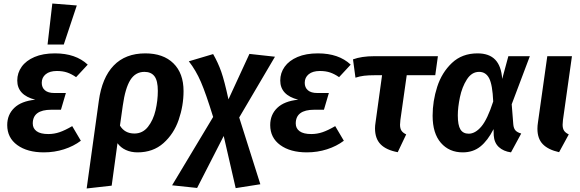

<svg xmlns="http://www.w3.org/2000/svg" viewBox="-20 -849 3295 1090"><path d="M21 -139Q21 -198 61 -236.5Q101 -275 180 -283Q78 -309 78 -392Q78 -435 103 -470Q128 -505 176 -525.5Q224 -546 292 -546Q410 -546 478 -482L412 -411Q386 -429 361 -437.5Q336 -446 303 -446Q262 -446 239.5 -427.5Q217 -409 217 -379Q217 -352 235 -336.5Q253 -321 288 -321H354L326 -226H271Q166 -226 166 -148Q166 -120 188 -104Q210 -88 254 -88Q287 -88 318 -98.5Q349 -109 390 -133L439 -50Q398 -19 343.5 -1.5Q289 16 229 16Q135 16 78 -25.5Q21 -67 21 -139ZM416 -818 342 -596H250L277 -829Z M1022 -332Q1022 -249 994.5 -169Q967 -89 908 -36.5Q849 16 761 16Q724 16 694.5 2.5Q665 -11 647 -36L614 205L472 221L541 -276Q559 -408 625.5 -477Q692 -546 805 -546Q907 -546 964.5 -489.5Q1022 -433 1022 -332ZM876 -333Q876 -391 857 -416Q838 -441 800 -441Q749 -441 720 -395Q691 -349 677 -249L661 -136Q688 -91 743 -91Q790 -91 820 -129Q850 -167 863 -222.5Q876 -278 876 -333Z M1338 -182 1458 197 1318 219 1250 -77 1099 218 957 203 1190 -185Q1149 -318 1120.5 -384Q1092 -450 1052 -501L1190 -542Q1218 -493 1236 -442Q1254 -391 1277 -285L1396 -543L1541 -527Z M1514 -139Q1514 -198 1554 -236.5Q1594 -275 1673 -283Q1571 -309 1571 -392Q1571 -435 1596 -470Q1621 -505 1669 -525.5Q1717 -546 1785 -546Q1903 -546 1971 -482L1905 -411Q1879 -429 1854 -437.5Q1829 -446 1796 -446Q1755 -446 1732.5 -427.5Q1710 -409 1710 -379Q1710 -352 1728 -336.5Q1746 -321 1781 -321H1847L1819 -226H1764Q1659 -226 1659 -148Q1659 -120 1681 -104Q1703 -88 1747 -88Q1780 -88 1811 -98.5Q1842 -109 1883 -133L1932 -50Q1891 -19 1836.5 -1.5Q1782 16 1722 16Q1628 16 1571 -25.5Q1514 -67 1514 -139Z M2253 -168Q2251 -148 2251 -141Q2251 -120 2259 -107.5Q2267 -95 2286 -86L2238 15Q2173 3 2141 -29.5Q2109 -62 2109 -120Q2109 -136 2112 -154L2149 -422H2109Q2072 -422 2047 -419Q2022 -416 1998 -408L1984 -512Q2033 -530 2105 -530H2466L2451 -422H2289Z M2831 -401 2866 -530H2988L2885 -257L2894 -143Q2896 -120 2906.5 -108.5Q2917 -97 2939 -91L2881 16Q2838 10 2812 -14Q2786 -38 2783 -80L2782 -116Q2749 -51 2707.5 -17.5Q2666 16 2607 16Q2530 16 2483 -38Q2436 -92 2436 -192Q2436 -275 2462 -356Q2488 -437 2545.5 -491.5Q2603 -546 2691 -546Q2757 -546 2791.5 -510Q2826 -474 2831 -401ZM2579 -194Q2579 -138 2594 -114Q2609 -90 2641 -90Q2678 -90 2712.5 -130.5Q2747 -171 2780 -273Q2776 -368 2757 -404.5Q2738 -441 2700 -441Q2658 -441 2630.5 -398Q2603 -355 2591 -297Q2579 -239 2579 -194Z M3176 -168Q3174 -148 3174 -141Q3174 -120 3182 -107.5Q3190 -95 3209 -86L3154 15Q3092 1 3061.5 -30.5Q3031 -62 3031 -118Q3031 -135 3034 -154L3087 -530H3227Z"/></svg>

Font: Fira Sans SemiBold
Style: Italic
Weight: 600
Italic angle: -8°
Designer: bBox Type GmbH & Carrois Corporate GbR & Edenspiekermann AG
Foundry: bBox Type GmbH & Carrois Corporate GbR & Edenspiekermann AG
Version: Version 4.301